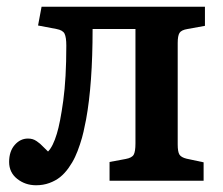

<svg xmlns="http://www.w3.org/2000/svg" viewBox="-20 -531 655 564"><path d="M85.9 13.2Q54.2 13.2 30.5 -5.6Q6.8 -24.4 6.8 -55.2Q6.8 -86.4 23.2 -105.2Q39.6 -124 62 -124Q69.3 -124 75.4 -122.3Q81.5 -120.6 87.9 -116.2Q94.2 -111.8 97.9 -108.6Q101.6 -105.5 109.4 -97.4Q117.2 -89.4 121.1 -85.9Q135.7 -100.6 147 -138.2Q156.7 -169.4 165.8 -235.1Q174.8 -300.8 174.8 -397Q174.8 -421.4 169.7 -431.9Q164.6 -442.4 146 -445.8L91.8 -456.1L102.1 -511.2H582V-455.1L530.8 -445.8Q512.7 -442.9 507.3 -434.3Q502 -425.8 502 -404.8V-106.9Q502 -85 507.1 -76.9Q512.2 -68.8 527.8 -64.9L578.1 -54.2V0H301.8V-55.2L349.1 -64Q367.7 -67.4 372.8 -76.7Q377.9 -85.9 377.9 -109.9V-445.8H252Q252 -284.2 232.9 -180.2Q229 -160.2 225.3 -143.8Q221.7 -127.4 214.8 -106.7Q208 -85.9 200.4 -69.8Q192.9 -53.7 181.4 -37.6Q169.9 -21.5 156.5 -10.7Q143.1 0 125 6.6Q106.9 13.2 85.9 13.2Z"/></svg>

Font: Literata Book SemiBold
Style: Regular
Weight: 600
Designer: Latin by Veronika Burian and Jose Scaglione. Greek by Irene Vlachou. Cyrillic by Vera Evstafieva
Foundry: TypeTogether
Version: Version 2.003;PS 002.003;hotconv 1.0.88;makeotf.lib2.5.64775